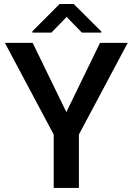

<svg xmlns="http://www.w3.org/2000/svg" viewBox="-20 -921 651 941"><path d="M140.1 -710.9 305.2 -371.6 470.2 -710.9H606L366.7 -261.7V0H243.2V-261.7L3.9 -710.9ZM341.3 -901.4 476.6 -766.6V-761.2H381.3L306.6 -837.9L231.9 -761.2H138.7V-767.6L272 -901.4Z"/></svg>

Font: Vazirmatn RD Medium
Style: Regular
Weight: 500
Designer: Saber Rastikerdar
Foundry: Saber Rastikerdar
Version: Version 33.003